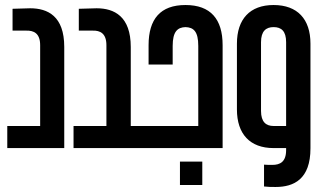

<svg xmlns="http://www.w3.org/2000/svg" viewBox="-20 -590 1285 765"><path d="M9 -88V0H236V-403C236 -526 170 -557 100 -557C89 -557 59 -556 30 -555V-468C39 -468 76 -468 84 -468C115 -469 140 -457 140 -410V-88Z M543 0C545 0 546 -1 546 -3V-85C546 -87 545 -88 543 -88H501V-403C501 -525 435 -557 365 -557C354 -557 324 -556 294 -555V-468C303 -468 340 -468 349 -468C379 -469 404 -457 404 -410V-88H273V0Z M539 -88C537 -88 536 -87 536 -85V-3C536 -1 537 0 539 0H867V-410C867 -514 819 -570 719 -570C619 -570 572 -514 572 -410V-333H668V-407C668 -464 687 -481 719 -482C752 -481 770 -464 770 -407V-88ZM697 54V147H786V54Z M1070 -570C976 -570 924 -514 924 -416V-154C924 -56 976 0 1070 0H1120V8C1120 55 1096 67 1065 67C1055 67 1042 67 1032 66V153C1048 155 1061 155 1078 155C1151 155 1217 124 1217 1V-416C1217 -514 1165 -570 1070 -570ZM1120 -88H1070C1040 -88 1020 -104 1020 -148V-422C1020 -466 1040 -482 1070 -482C1101 -482 1120 -466 1120 -422Z"/></svg>

Font: Modon Arabic
Style: Bold
Weight: 700
Designer: Ahmedzaza
Foundry: Ahmedzaza
Version: Version 2.010